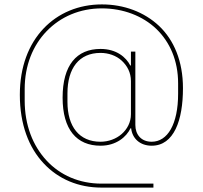

<svg xmlns="http://www.w3.org/2000/svg" viewBox="-20 -730 920 871"><path d="M676 121H440C337 121 245 83 178 11C111 -60 70 -165 70 -300C70 -427 110 -529 177 -600C244 -671 337 -710 442 -710C542 -710 634 -676 702 -612C769 -548 810 -453 810 -330C810 -258 800 -192 777 -145C754 -98 719 -69 668 -69C616 -69 580 -101 575 -148H572C563 -129 547 -109 524 -94C501 -79 472 -69 436 -69C328 -69 264 -142 264 -287C264 -435 328 -508 436 -508C509 -508 552 -470 571 -433H574V-496H594V-163C594 -119 621 -87 668 -87C740 -87 788 -166 788 -305V-352C788 -455 751 -539 689 -599C627 -658 539 -692 442 -692C342 -692 255 -654 192 -589C129 -524 92 -433 92 -326V-274C92 -162 129 -69 191 -2C253 65 340 103 440 103H676ZM436 -87C472 -87 507 -100 532 -122C557 -144 574 -175 574 -212V-362C574 -401 557 -432 532 -455C507 -478 472 -490 436 -490C339 -490 286 -421 286 -306V-268C286 -156 339 -87 436 -87Z"/></svg>

Font: Plexus Sans Thin
Style: Regular
Weight: 250
Version: Version 2.001;PS 002.001;hotconv 1.0.70;makeotf.lib2.5.58329